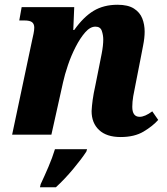

<svg xmlns="http://www.w3.org/2000/svg" viewBox="-20 -566 701 807"><path d="M487 10Q428 10 396.5 -19.5Q365 -49 365 -99Q366 -120 369.5 -146Q373 -172 381 -208L397 -288Q401 -307 407.5 -341Q414 -375 414 -400Q414 -418 408 -436Q402 -454 381 -454Q359 -454 338 -430Q317 -406 298 -369Q279 -332 265.5 -292Q252 -252 245 -220L196 0H31L115 -397Q118 -410 121 -424.5Q124 -439 124 -450Q124 -465 115 -472.5Q106 -480 82 -480H61L71 -536H292L288 -440H292Q331 -495 373.5 -520.5Q416 -546 474 -546Q518 -546 543 -530Q568 -514 578 -488.5Q588 -463 588 -433Q588 -407 581.5 -374.5Q575 -342 570 -315L550 -213Q544 -185 540 -161.5Q536 -138 536 -117Q536 -75 567 -75Q589 -75 620 -98L645 -62Q622 -36 583.5 -13Q545 10 487 10ZM151 208Q167 174 183.5 135.5Q200 97 211 61H346L343 71Q323 102 287.5 144.5Q252 187 215 221H148Z"/></svg>

Font: Noto Serif SemiCondensed ExtraBold
Style: Italic
Weight: 800
Width: 4
Italic angle: -12°
Designer: Monotype Design Team
Foundry: Monotype Imaging Inc.
Version: Version 2.014; ttfautohint (v1.8.4.7-5d5b)